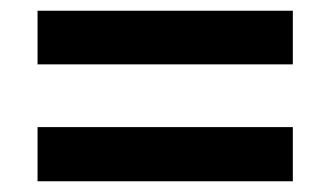

<svg xmlns="http://www.w3.org/2000/svg" viewBox="-20 -519 616 358"><path d="M526 -399H50V-499H526ZM526 -181H50V-282H526Z"/></svg>

Font: Hind Madurai SemiBold
Style: Regular
Weight: 600
Designer: Jyotish Sonowal
Foundry: Indian Type Foundry
Version: Version 1.001;PS 1.0;hotconv 1.0.86;makeotf.lib2.5.63406; tt